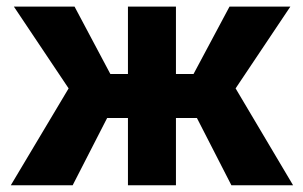

<svg xmlns="http://www.w3.org/2000/svg" viewBox="-20 -548 896 568"><path d="M847 0H664.5L562.5 -199H500.5V0H358.5V-199H297L195 0H12L183 -286.5L21 -528.5H200.5L306.5 -329H358.5V-528.5H500.5V-329H552.5L659 -528.5H839L677 -286.5Z"/></svg>

Font: Roberto Sans
Style: Bold
Weight: 700
Designer: Google (font) & Cristiano Sobral (main changes)
Version: Version 1.000;October 12, 2021;FontCreator 14.0.0.2814 64-bi